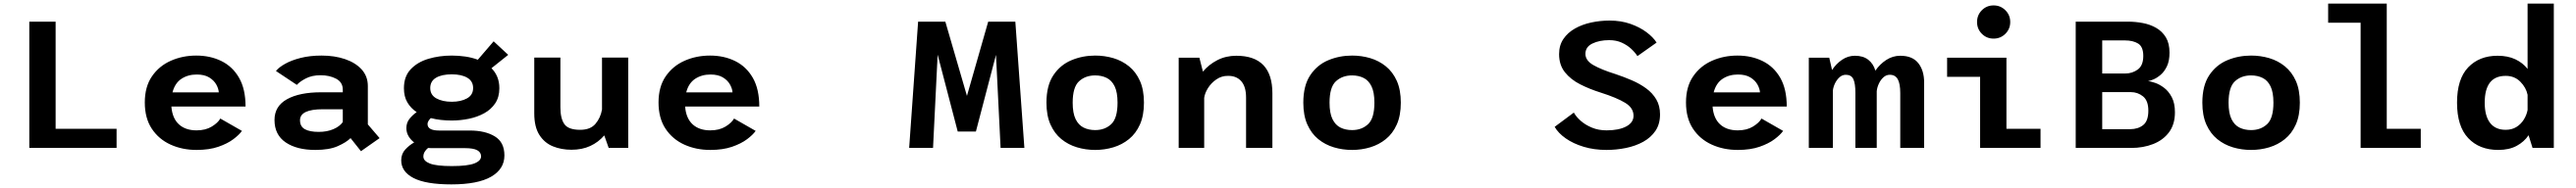

<svg xmlns="http://www.w3.org/2000/svg" viewBox="-20 -820 14240 1042"><path d="M287.5 -106H624.5V0H142V-700H287.5Z M1317.5 -94.5Q1302.5 -73 1270 -48.5Q1237.5 -24 1187 -6.5Q1136.5 11 1066.5 11Q988 11 923 -18.5Q858 -48 819.2 -106.5Q780.5 -165 780.5 -252Q780.5 -339 820 -396.8Q859.5 -454.5 924.2 -483.2Q989 -512 1065 -512Q1142.5 -512 1204.2 -481.5Q1266 -451 1301.8 -388.5Q1337.5 -326 1337.5 -229.5H927.5Q932.5 -164.5 968.8 -131Q1005 -97.5 1066.5 -97.5Q1116.5 -97.5 1150.8 -118.5Q1185 -139.5 1198 -163ZM1067.5 -407Q1019 -407 983 -383.2Q947 -359.5 933.5 -308H1189.5Q1188.5 -328 1175.8 -351.2Q1163 -374.5 1136.5 -390.8Q1110 -407 1067.5 -407Z M1975.5 18 1918 -54.5Q1894.5 -31 1847.2 -10Q1800 11 1723 11Q1620.5 11 1559 -31Q1497.5 -73 1497.5 -155Q1497.5 -231.5 1566.5 -270Q1635.5 -308.5 1755.5 -308.5H1875V-323Q1875 -364 1838.5 -383.5Q1802 -403 1752 -403Q1704.5 -403 1670.5 -385.2Q1636.5 -367.5 1621 -349.5L1505.5 -426.5Q1521 -446.5 1556 -466.2Q1591 -486 1642.2 -499Q1693.5 -512 1758 -512Q1830 -512 1887.8 -492.2Q1945.5 -472.5 1979.5 -434.8Q2013.5 -397 2013.5 -343V-130.5L2078.5 -54.5ZM1742 -89Q1788 -89 1823.2 -104.2Q1858.5 -119.5 1875 -143.5V-214.5H1765Q1638.5 -214.5 1638.5 -153.5Q1638.5 -119 1665.2 -104Q1692 -89 1742 -89Z M2477.5 -152Q2447 -152 2417.8 -155.2Q2388.5 -158.5 2361.5 -165.5Q2353.5 -157.5 2348.5 -149.2Q2343.5 -141 2343.5 -132.5Q2343.5 -96.5 2408 -96.5H2577.5Q2662 -96.5 2715.2 -64.2Q2768.5 -32 2768.5 41.5Q2768.5 117 2694.8 159.5Q2621 202 2475 202Q2334.5 202 2266.2 166.8Q2198 131.5 2198 68.5Q2198 32.5 2221 8Q2244 -16.5 2269.5 -30.5Q2250.5 -45 2238.5 -65.2Q2226.5 -85.5 2226.5 -110Q2226.5 -140 2244.2 -162Q2262 -184 2283.5 -198.5Q2251 -220 2232 -252.5Q2213 -285 2213 -331Q2213 -396.5 2250.5 -436.2Q2288 -476 2348.2 -494Q2408.5 -512 2477.5 -512Q2516 -512 2553 -506.5Q2590 -501 2621.5 -489L2709 -591L2789.5 -516L2697 -442Q2717.5 -421.5 2729 -393.8Q2740.5 -366 2740.5 -331Q2740.5 -281.5 2717.5 -247.2Q2694.5 -213 2656.2 -192Q2618 -171 2571.2 -161.5Q2524.5 -152 2477.5 -152ZM2477.5 -256Q2528 -256 2561.8 -274.8Q2595.5 -293.5 2595.5 -332Q2595.5 -370 2563.5 -389Q2531.5 -408 2477.5 -408Q2422 -408 2390.2 -389Q2358.5 -370 2358.5 -332Q2358.5 -293.5 2392.2 -274.8Q2426 -256 2477.5 -256ZM2320.5 47.5Q2320.5 72.5 2356.8 86.5Q2393 100.5 2478 100.5Q2564 100.5 2601.8 86Q2639.5 71.5 2639.5 46.5Q2639.5 24.5 2618.5 12.8Q2597.5 1 2549.5 1H2363Q2355 1 2346.5 0Q2335 9 2327.8 21.2Q2320.5 33.5 2320.5 47.5Z M3139.5 10Q3083 10 3036.5 -9Q2990 -28 2961.8 -72.2Q2933.5 -116.5 2933.5 -192V-501H3078V-224.5Q3078 -163.5 3100 -132Q3122 -100.5 3187.5 -100.5Q3244 -100.5 3272 -133.8Q3300 -167 3308 -213V-501H3453V0H3345L3320.5 -69.5Q3288.5 -32 3243.2 -11Q3198 10 3139.5 10Z M4157.5 -94.5Q4142.5 -73 4110 -48.5Q4077.5 -24 4027 -6.5Q3976.5 11 3906.5 11Q3828 11 3763 -18.5Q3698 -48 3659.2 -106.5Q3620.5 -165 3620.5 -252Q3620.5 -339 3660 -396.8Q3699.5 -454.5 3764.2 -483.2Q3829 -512 3905 -512Q3982.5 -512 4044.2 -481.5Q4106 -451 4141.8 -388.5Q4177.5 -326 4177.5 -229.5H3767.5Q3772.5 -164.5 3808.8 -131Q3845 -97.5 3906.5 -97.5Q3956.5 -97.5 3990.8 -118.5Q4025 -139.5 4038 -163ZM3907.5 -407Q3859 -407 3823 -383.2Q3787 -359.5 3773.5 -308H4029.5Q4028.5 -328 4015.8 -351.2Q4003 -374.5 3976.5 -390.8Q3950 -407 3907.5 -407Z M5006 0 5055.5 -700H5206L5325.5 -288.5L5443 -700H5593L5643 0H5511.5L5486 -516L5375 -91H5274.5L5163.5 -517L5138 0Z M6034.5 11Q5982 11 5933.8 -3.5Q5885.5 -18 5847.5 -49Q5809.5 -80 5787.2 -130Q5765 -180 5765 -251Q5765 -345.5 5803.2 -403Q5841.5 -460.5 5903 -486.2Q5964.5 -512 6034.5 -512Q6086.5 -512 6134.8 -497.8Q6183 -483.5 6221.2 -452.5Q6259.5 -421.5 6281.8 -371.8Q6304 -322 6304 -251Q6304 -180 6281.8 -130Q6259.5 -80 6221.2 -49Q6183 -18 6134.8 -3.5Q6086.5 11 6034.5 11ZM6034.5 -99Q6088 -99 6123 -131.8Q6158 -164.5 6158 -251Q6158 -308.5 6142 -341.5Q6126 -374.5 6098 -388.2Q6070 -402 6034.5 -402Q5980.5 -402 5945.2 -369.5Q5910 -337 5910 -251Q5910 -193 5926.2 -159.8Q5942.5 -126.5 5970.5 -112.8Q5998.5 -99 6034.5 -99Z M6496 0V-500H6610.5L6630 -423Q6662 -462 6709.5 -486.5Q6757 -511 6814.5 -511Q7014 -511 7014 -303V0H6868.5V-279.5Q6868.5 -339.5 6842 -369.8Q6815.5 -400 6769 -399.5Q6733.5 -400 6704.8 -380.2Q6676 -360.5 6658.2 -332.2Q6640.5 -304 6637 -277.5V0Z M7454.5 11Q7402 11 7353.8 -3.5Q7305.5 -18 7267.5 -49Q7229.5 -80 7207.2 -130Q7185 -180 7185 -251Q7185 -345.5 7223.2 -403Q7261.5 -460.5 7323 -486.2Q7384.5 -512 7454.5 -512Q7506.5 -512 7554.8 -497.8Q7603 -483.5 7641.2 -452.5Q7679.5 -421.5 7701.8 -371.8Q7724 -322 7724 -251Q7724 -180 7701.8 -130Q7679.5 -80 7641.2 -49Q7603 -18 7554.8 -3.5Q7506.5 11 7454.5 11ZM7454.5 -99Q7508 -99 7543 -131.8Q7578 -164.5 7578 -251Q7578 -308.5 7562 -341.5Q7546 -374.5 7518 -388.2Q7490 -402 7454.5 -402Q7400.5 -402 7365.2 -369.5Q7330 -337 7330 -251Q7330 -193 7346.2 -159.8Q7362.5 -126.5 7390.5 -112.8Q7418.5 -99 7454.5 -99Z M8861 11Q8792.5 11 8734.8 -6.5Q8677 -24 8635.5 -53.2Q8594 -82.5 8574.5 -117L8680.5 -196Q8693 -173 8718.8 -150.2Q8744.5 -127.5 8780.8 -112.5Q8817 -97.5 8861.5 -97.5Q8929 -97.5 8969.8 -119Q9010.5 -140.5 9010.5 -178.5Q9010.5 -222 8964.2 -250.2Q8918 -278.5 8828.5 -307Q8768 -326 8715.8 -352.5Q8663.5 -379 8631.2 -419.5Q8599 -460 8599 -520Q8599 -569 8622.8 -604Q8646.5 -639 8686.5 -661.8Q8726.5 -684.5 8776.2 -695.2Q8826 -706 8878 -706Q8941 -706 8993 -687.8Q9045 -669.5 9082.2 -641.5Q9119.5 -613.5 9138 -584L9032 -509Q9019.5 -529 8997.5 -549.5Q8975.5 -570 8945 -583.8Q8914.5 -597.5 8876 -597.5Q8822 -597.5 8783.2 -578.8Q8744.5 -560 8744.5 -521.5Q8744.5 -484.5 8788.5 -459.2Q8832.5 -434 8910.5 -409.5Q8957 -394 9001 -375Q9045 -356 9080.2 -330.2Q9115.5 -304.5 9136.2 -269.2Q9157 -234 9157 -186Q9157 -132.5 9131.8 -95Q9106.5 -57.5 9063.8 -34Q9021 -10.5 8968.2 0.2Q8915.5 11 8861 11Z M9837.5 -94.5Q9822.5 -73 9790 -48.5Q9757.5 -24 9707 -6.5Q9656.5 11 9586.5 11Q9508 11 9443 -18.5Q9378 -48 9339.2 -106.5Q9300.5 -165 9300.5 -252Q9300.5 -339 9340 -396.8Q9379.5 -454.5 9444.2 -483.2Q9509 -512 9585 -512Q9662.5 -512 9724.2 -481.5Q9786 -451 9821.8 -388.5Q9857.5 -326 9857.5 -229.5H9447.5Q9452.5 -164.5 9488.8 -131Q9525 -97.5 9586.5 -97.5Q9636.5 -97.5 9670.8 -118.5Q9705 -139.5 9718 -163ZM9587.5 -407Q9539 -407 9503 -383.2Q9467 -359.5 9453.5 -308H9709.5Q9708.5 -328 9695.8 -351.2Q9683 -374.5 9656.5 -390.8Q9630 -407 9587.5 -407Z M9979.5 0V-500H10092.5L10108 -432Q10130.5 -466.5 10163.2 -488.8Q10196 -511 10234.5 -511Q10280 -511 10308.2 -488.8Q10336.5 -466.5 10347.5 -428.5Q10372 -464.5 10407.8 -487.8Q10443.5 -511 10485 -511Q10552.5 -511 10584.8 -470Q10617 -429 10617 -363V0H10485V-304Q10485 -356 10471.2 -380.8Q10457.5 -405.5 10427 -405.5Q10407.5 -405.5 10392 -391.5Q10376.5 -377.5 10366.8 -356.5Q10357 -335.5 10355 -314.5V0H10237V-305Q10237 -357 10225.8 -381.2Q10214.5 -405.5 10184 -405.5Q10164.5 -405.5 10149.2 -391.8Q10134 -378 10124.2 -357.8Q10114.5 -337.5 10112.5 -318V0Z M11001 -606Q10962.5 -606 10936 -632.8Q10909.5 -659.5 10909.5 -698Q10909.5 -736.5 10936 -763.2Q10962.5 -790 11001 -790Q11039.5 -790 11066.2 -763.2Q11093 -736.5 11093 -698Q11093 -659.5 11066.2 -632.8Q11039.5 -606 11001 -606ZM11072 -106H11260.5V0H10926.5V-394H10744V-500H11072Z M11455 0V-700H11744.5Q11785.5 -700 11826.2 -692.2Q11867 -684.5 11900.2 -665.2Q11933.5 -646 11953.5 -612.8Q11973.5 -579.5 11973.5 -528Q11973.5 -483 11959.5 -453.2Q11945.5 -423.5 11925.2 -406Q11905 -388.5 11885.5 -380.2Q11866 -372 11855 -370.5Q11870 -369 11894.5 -360.5Q11919 -352 11944 -333Q11969 -314 11986.2 -281Q12003.5 -248 12003.5 -197.5Q12003.5 -131 11971 -87.2Q11938.5 -43.5 11883.5 -21.8Q11828.5 0 11761 0ZM11601.5 -412.5H11728Q11768 -412.5 11798.2 -434.8Q11828.5 -457 11828.5 -510Q11828.5 -561 11800.2 -578.5Q11772 -596 11727 -596H11601.5ZM11601.5 -104H11755.5Q11799.5 -104 11828 -126.8Q11856.5 -149.5 11856.5 -207Q11856.5 -262 11827.2 -285.8Q11798 -309.5 11759.5 -309.5H11601.5Z M12424.5 11Q12372 11 12323.8 -3.5Q12275.5 -18 12237.5 -49Q12199.5 -80 12177.2 -130Q12155 -180 12155 -251Q12155 -345.5 12193.2 -403Q12231.5 -460.5 12293 -486.2Q12354.5 -512 12424.5 -512Q12476.5 -512 12524.8 -497.8Q12573 -483.5 12611.2 -452.5Q12649.5 -421.5 12671.8 -371.8Q12694 -322 12694 -251Q12694 -180 12671.8 -130Q12649.5 -80 12611.2 -49Q12573 -18 12524.8 -3.5Q12476.5 11 12424.5 11ZM12424.5 -99Q12478 -99 12513 -131.8Q12548 -164.5 12548 -251Q12548 -308.5 12532 -341.5Q12516 -374.5 12488 -388.2Q12460 -402 12424.5 -402Q12370.5 -402 12335.2 -369.5Q12300 -337 12300 -251Q12300 -193 12316.2 -159.8Q12332.5 -126.5 12360.5 -112.8Q12388.5 -99 12424.5 -99Z M13174.5 -106H13362.5V0H13030V-694H12850.5V-800H13174.5Z M13791 11Q13686.5 11 13624.8 -54.5Q13563 -120 13563 -251Q13563 -382 13624.5 -446.5Q13686 -511 13787 -511Q13844.5 -511 13885.8 -491.2Q13927 -471.5 13953 -438V-800H14098V0H13980.5L13958.5 -70.5Q13934 -34 13892.5 -11.5Q13851 11 13791 11ZM13716 -251Q13716 -177.5 13745.5 -139Q13775 -100.5 13832 -100.5Q13866.5 -100.5 13891.8 -116.5Q13917 -132.5 13932.5 -157.8Q13948 -183 13953 -210.5V-294.5Q13945 -334.5 13913 -367Q13881 -399.5 13832 -399.5Q13716 -399.5 13716 -251Z"/></svg>

Font: League Mono SemiBold
Style: Regular
Weight: 600
Width: 6
Designer: Tyler Finck
Foundry: The League of Moveable Type / Tyler Finck
Version: Version 2.300;RELEASE